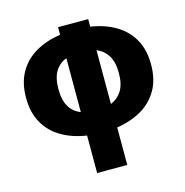

<svg xmlns="http://www.w3.org/2000/svg" viewBox="-112 -671 944 979"><g transform="rotate(-15 360.0 -181.0)"><path d="M281 204V6Q207 -5 150.5 -37.5Q94 -70 62 -125.5Q30 -181 30 -260Q30 -339 62 -394.5Q94 -450 150.5 -482.5Q207 -515 281 -526V-566H440V-526Q513 -515 569.5 -482.5Q626 -450 658 -394.5Q690 -339 690 -260Q690 -181 658 -125.5Q626 -70 569.5 -37.5Q513 -5 440 6V204ZM201 -260Q201 -201 222 -166.5Q243 -132 281 -118V-402Q243 -388 222 -353.5Q201 -319 201 -260ZM520 -260Q520 -319 498.5 -353Q477 -387 440 -402V-118Q477 -133 498.5 -167Q520 -201 520 -260Z"/></g></svg>

Font: Murecho
Style: Bold
Weight: 700
Designer: Neil Summerour
Foundry: Positype
Version: Version 1.010; ttfautohint (v1.8.3)